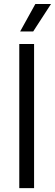

<svg xmlns="http://www.w3.org/2000/svg" viewBox="-20 -966 282 986"><path d="M79 0V-740H155V0ZM83.5 -804.5 161.5 -945.5H242L150.5 -804.5Z"/></svg>

Font: Encode Sans Semi Condensed
Style: Regular
Weight: 400
Width: 4
Designer: Multiple Designers
Foundry: Impallari Type
Version: Version 3.000; ttfautohint (v1.8.3) -l 8 -r 50 -G 200 -x 14 